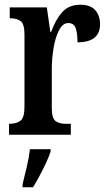

<svg xmlns="http://www.w3.org/2000/svg" viewBox="-20 -567 454 808"><path d="M18 0V-46H21Q48 -46 65.5 -58.5Q83 -71 83 -118V-422Q83 -466 67 -478Q51 -490 24 -490H21V-536H177L192 -432H195Q213 -483 241 -515Q269 -547 318 -547Q361 -547 381 -524Q401 -501 401 -465Q401 -389 306 -389Q306 -430 298 -450Q290 -470 267 -470Q244 -470 228.5 -440Q213 -410 205.5 -365.5Q198 -321 198 -276V-113Q198 -69 214 -57.5Q230 -46 255 -46H278V0ZM75 208Q83 176 92.5 136Q102 96 106 61H193V71Q186 92 173.5 119Q161 146 146.5 173Q132 200 119 221H75Z"/></svg>

Font: Noto Serif Georgian ExtraCondensed SemiBold
Style: Regular
Weight: 600
Width: 2
Designer: Monotype Design Team, Akaki Razmadze
Foundry: Google LLC
Version: Version 2.003; ttfautohint (v1.8.4.7-5d5b)